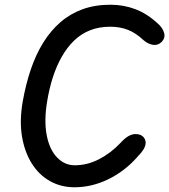

<svg xmlns="http://www.w3.org/2000/svg" viewBox="-20 -792 716 812"><path d="M295 0Q238 0 191.5 -26Q145 -52 114.5 -100.5Q84 -149 73 -215Q62 -281 76 -362Q89 -436 110.5 -499Q132 -562 163 -612Q194 -662 235.5 -698Q277 -734 329.5 -753Q382 -772 447 -772Q503 -772 553 -753Q603 -734 649 -691Q668 -674 674 -653Q680 -632 664 -615Q648 -599 626.5 -602.5Q605 -606 586 -623Q554 -653 520.5 -666Q487 -679 446 -679Q399 -679 361 -664Q323 -649 293.5 -620.5Q264 -592 241.5 -552.5Q219 -513 203.5 -465Q188 -417 179 -361Q166 -281 177.5 -220.5Q189 -160 221 -126.5Q253 -93 296 -93Q349 -93 398.5 -118.5Q448 -144 488 -186Q508 -208 523.5 -216.5Q539 -225 553 -225Q573 -225 584 -215Q595 -205 596 -190Q596 -176 588 -162Q580 -148 557 -124Q506 -67 437 -33.5Q368 0 295 0Z"/></svg>

Font: Edu VIC WA NT Beginner SemiBold
Style: Regular
Weight: 600
Designer: Tina and Corey Anderson
Foundry: Google for Education
Version: Version 1.003